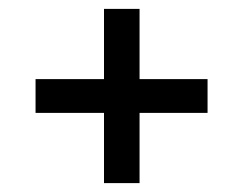

<svg xmlns="http://www.w3.org/2000/svg" viewBox="-20 -523 547 432"><path d="M214 -111V-503H294V-111ZM60 -269V-345H447V-269Z"/></svg>

Font: Bricolage Grotesque 24pt
Style: Regular
Weight: 400
Designer: Mathieu Triay
Foundry: Atelier Triay
Version: Version 1.001;gftools[0.9.33.dev8+g029e19f]